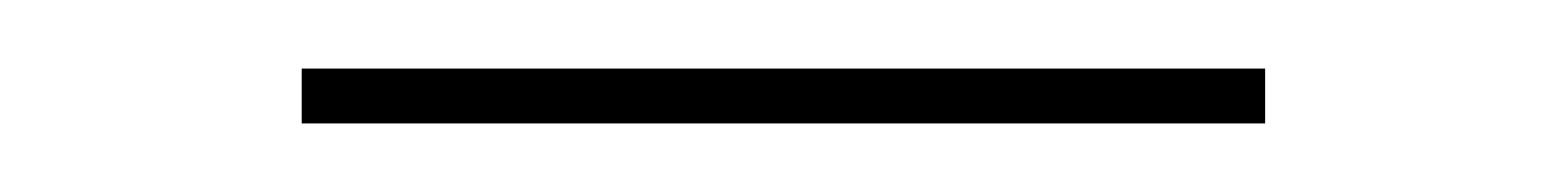

<svg xmlns="http://www.w3.org/2000/svg" viewBox="-20 -298 457 56"><path d="M349 -278V-262H68V-278Z"/></svg>

Font: Work Sans Thin
Style: Regular
Weight: 250
Designer: Wei Huang
Foundry: Wei Huang
Version: Version 2.012